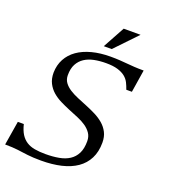

<svg xmlns="http://www.w3.org/2000/svg" viewBox="-204 -1033 1041 1165"><g transform="rotate(20 316.5 -451.0)"><path d="M207 -35.6Q253.9 -35.6 293 -42.7Q332 -49.8 359.9 -67.9Q387.7 -85.9 403.3 -116.7Q418.9 -147.5 418.9 -195.3Q418.9 -225.1 404.5 -246.3Q390.1 -267.6 366.7 -283.7Q343.3 -299.8 313.2 -312.3Q283.2 -324.7 251.7 -337.6Q220.2 -350.6 190.2 -365.5Q160.2 -380.4 136.7 -400.9Q113.3 -421.4 98.9 -449.7Q84.5 -478 84.5 -517.1Q85.4 -566.4 106.4 -605.5Q127.4 -644.5 165.5 -671.4Q203.6 -698.2 257.3 -712.4Q311 -726.6 377.4 -726.6Q412.1 -726.6 436.8 -724.9Q461.4 -723.1 484.1 -721.2Q506.8 -719.2 532.2 -717.5Q557.6 -715.8 593.8 -715.8L570.8 -570.3H534.7Q527.3 -592.3 517.3 -612.3Q507.3 -632.3 488.8 -647.2Q470.2 -662.1 440.7 -671.1Q411.1 -680.2 365.2 -680.2Q324.2 -680.2 288.8 -673.1Q253.4 -666 227.3 -648.9Q201.2 -631.8 186 -603.5Q170.9 -575.2 170.9 -532.7Q170.9 -504.9 185.3 -485.1Q199.7 -465.3 223.6 -450Q247.6 -434.6 277.8 -422.1Q308.1 -409.7 339.6 -396.7Q371.1 -383.8 401.4 -368.7Q431.6 -353.5 455.6 -333Q479.5 -312.5 493.9 -284.7Q508.3 -256.8 508.3 -218.8Q508.3 -159.7 486.3 -116.5Q464.4 -73.2 423.6 -44.9Q382.8 -16.6 324.7 -2.9Q266.6 10.7 194.8 10.7Q167.5 10.7 146.5 9.5Q125.5 8.3 107.7 6.3Q89.8 4.4 73.7 2Q57.6 -0.5 40.3 -2.4Q22.9 -4.4 2.9 -5.6Q-17.1 -6.8 -42.5 -6.8L-17.1 -162.1H21.5Q30.8 -124 46.1 -99.6Q61.5 -75.2 84 -60.8Q106.4 -46.4 137 -41Q167.5 -35.6 207 -35.6ZM393.1 -913.1H502L367.2 -772H315.9Z"/></g></svg>

Font: Arian AMU Serif
Style: Italic
Weight: 400
Italic angle: -15°
Designer: Ruben Hakobyan (Tarumian)
Foundry: Ruben Hakobyan (Tarumian)
Version: Version 1.002